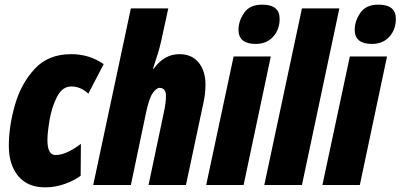

<svg xmlns="http://www.w3.org/2000/svg" viewBox="-20 -796 1723 826"><path d="M174 10Q218 10 259.5 -5Q301 -20 327 -40L328 -177Q264 -129 219 -129Q184 -129 184 -194Q184 -226 193.5 -281Q203 -336 225.5 -380Q248 -424 287 -424Q327 -424 360 -393L426 -520Q365 -563 286 -563Q187 -563 128.5 -499Q70 -435 44 -343.5Q18 -252 18 -169Q18 -87 58.5 -38.5Q99 10 174 10Z M381 0H543L608 -310Q622 -376 638 -397Q654 -418 666 -418Q694 -418 694 -383Q694 -353 684 -308L619 0H780L855 -353Q864 -392 864 -432Q864 -491 834.5 -527Q805 -563 752 -563Q686 -563 641 -500H638Q648 -530 658 -562Q668 -594 674 -622L704 -760H543Z M1080 -607Q1127 -607 1155 -638Q1183 -669 1183 -715Q1183 -776 1108 -776Q1054 -776 1030 -740.5Q1006 -705 1006 -668Q1006 -607 1080 -607ZM867 0H1028L1145 -553H985Z M1117 0 1279 -760H1440L1279 0Z M1580 -607Q1627 -607 1655 -638Q1683 -669 1683 -715Q1683 -776 1608 -776Q1554 -776 1530 -740.5Q1506 -705 1506 -668Q1506 -607 1580 -607ZM1367 0H1528L1645 -553H1485Z"/></svg>

Font: Noto Sans Display Condensed Black
Style: Italic
Weight: 900
Width: 3
Italic angle: -192°
Designer: Monotype Design Team
Foundry: Monotype Imaging Inc.
Version: Version 1.900